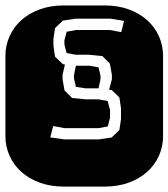

<svg xmlns="http://www.w3.org/2000/svg" viewBox="-22 -689 622 709"><path d="M209 -396 216.3 -355 244.1 -327.1 292.5 -322.3H341.3L375.5 -315.9L384.3 -283.7V-253.9L376 -222.2L342.3 -215.8H215.8L174.3 -223.6L163.6 -181.6L215.3 -174.3H342.8L390.1 -181.2L418.9 -209L424.8 -249V-289.1L418.9 -329.1L390.1 -356.9Q387.7 -356.9 385.5 -356.9Q383.3 -356.9 380.9 -357.4L391.1 -396V-413.1L383.8 -454.1L356 -481.9L307.6 -486.8H257.8L224.1 -493.2L215.8 -524.9V-540L224.1 -571.8L257.8 -578.1H384.3L425.8 -570.3L436 -611.8L385.3 -620.1H256.8L210 -612.8L181.2 -585L175.3 -544.9V-520L181.2 -480L210 -452.1L217.8 -450.7L209 -413.1ZM293.9 -362.8 258.3 -368.2 251 -400.9V-409.2Q252.4 -418.5 254.4 -427.7Q256.3 -437 258.3 -446.3H307.1L341.8 -440.4L349.1 -409.2V-397Q347.7 -388.7 345.7 -379.9Q343.8 -371.1 341.8 -362.8ZM364.3 -668.9Q413.6 -668.9 453.6 -654.3Q493.7 -639.6 521.7 -614.3Q549.8 -588.9 564.9 -554.9Q580.1 -521 580.1 -482.9V-186Q580.1 -147.9 564.9 -114Q549.8 -80.1 521.7 -54.7Q493.7 -29.3 453.6 -14.6Q413.6 0 364.3 0H213.9Q164.6 0 124.5 -14.6Q84.5 -29.3 56.4 -54.7Q28.3 -80.1 13.2 -114Q-2 -147.9 -2 -186V-482.9Q-2 -521 13.2 -554.9Q28.3 -588.9 56.4 -614.3Q84.5 -639.6 124.5 -654.3Q164.6 -668.9 213.9 -668.9Z"/></svg>

Font: Monofett
Style: Regular
Weight: 400
Designer: vernon adams
Foundry: vernon adams
Version: Version 1.000